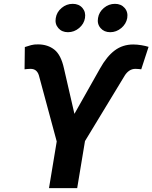

<svg xmlns="http://www.w3.org/2000/svg" viewBox="-20 -965 782 985"><path d="M231.4 0 271 -239.3 179.7 -577.6Q174.8 -594.2 164.3 -603Q153.8 -611.8 136.2 -611.8Q128.9 -611.8 118.7 -610.8Q108.4 -609.9 106 -609.4L107.4 -723.6Q124 -729 139.4 -733.4Q154.8 -737.8 176.3 -737.3Q225.6 -736.8 259.3 -710Q293 -683.1 308.1 -614.3L361.8 -380.9L492.7 -612.8Q527.3 -675.3 568.4 -706.1Q609.4 -736.8 663.6 -736.8Q683.1 -736.8 705.1 -733.2Q727.1 -729.5 742.2 -724.6L704.6 -609.4Q702.6 -609.9 692.4 -610.8Q682.1 -611.8 675.3 -611.8Q657.2 -611.8 643.3 -602.3Q629.4 -592.8 620.1 -577.6L416 -241.2L376 0ZM545.4 -799.8Q514.2 -799.8 495.8 -821Q477.5 -842.3 482.9 -872.6Q487.8 -903.3 512.9 -924.3Q538.1 -945.3 569.8 -945.3Q601.1 -945.3 619.4 -924.3Q637.7 -903.3 632.8 -872.6Q627.4 -842.3 602.1 -821Q576.7 -799.8 545.4 -799.8ZM328.6 -799.8Q297.4 -799.8 279.1 -821Q260.7 -842.3 266.1 -872.6Q271 -903.3 296.1 -924.3Q321.3 -945.3 353 -945.3Q384.8 -945.3 402.8 -924.3Q420.9 -903.3 416 -872.6Q411.1 -842.3 385.7 -821Q360.4 -799.8 328.6 -799.8Z"/></svg>

Font: Inter 20pt
Style: Bold Italic
Weight: 700
Italic angle: -9.3988°
Version: Version 4.001;git-66647c0bb